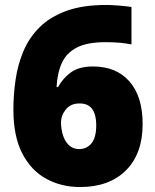

<svg xmlns="http://www.w3.org/2000/svg" viewBox="-20 -744 626 774"><path d="M34 -302Q34 -363 43 -424Q52 -485 75 -539Q98 -593 140 -634.5Q182 -676 247.5 -700Q313 -724 408 -724Q429 -724 459.5 -721.5Q490 -719 510 -716V-565Q490 -569 465 -571.5Q440 -574 404 -574Q332 -574 290 -552.5Q248 -531 229.5 -490.5Q211 -450 208 -393H214Q233 -428 265.5 -452Q298 -476 355 -476Q449 -476 502 -415.5Q555 -355 555 -244Q555 -124 487.5 -57Q420 10 303 10Q227 10 166 -23.5Q105 -57 69.5 -126Q34 -195 34 -302ZM299 -143Q330 -143 349 -166.5Q368 -190 368 -240Q368 -281 352 -304Q336 -327 301 -327Q265 -327 245.5 -303Q226 -279 226 -250Q226 -225 233.5 -200Q241 -175 257.5 -159Q274 -143 299 -143Z"/></svg>

Font: Noto Sans Georgian Black
Style: Regular
Weight: 900
Designer: Monotype Design Team, Akaki Razmadze
Foundry: Google LLC
Version: Version 2.005; ttfautohint (v1.8.4.7-5d5b)